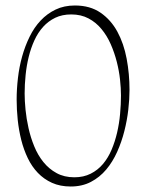

<svg xmlns="http://www.w3.org/2000/svg" viewBox="-20 -637 507 692"><path d="M250 -617.2Q304.7 -617.2 342.3 -591.3Q379.9 -565.4 403.1 -522.7Q426.3 -480 436.5 -425.3Q446.8 -370.6 446.8 -313Q446.8 -280.3 442.4 -241.7Q438 -203.1 428.2 -164.6Q418.5 -126 402.3 -89.8Q386.2 -53.7 362.8 -25.9Q339.4 2 307.6 18.6Q275.9 35.2 234.9 35.2Q196.8 35.2 167.5 22Q138.2 8.8 116.5 -13.9Q94.7 -36.6 80.1 -67.1Q65.4 -97.7 56.6 -132.6Q47.9 -167.5 43.9 -204.6Q40 -241.7 40 -277.8Q40 -315.9 44.7 -356Q49.3 -396 59.8 -433.6Q70.3 -471.2 86.7 -504.6Q103 -538.1 126.5 -563Q149.9 -587.9 180.4 -602.5Q210.9 -617.2 250 -617.2ZM236.8 -585Q204.1 -585 179.2 -573Q154.3 -561 135.5 -540.3Q116.7 -519.5 104 -491.7Q91.3 -463.9 83.5 -432.1Q75.7 -400.4 72.3 -366.5Q68.8 -332.5 68.8 -299.8Q68.8 -273.9 72 -241.5Q75.2 -209 82.8 -175.3Q90.3 -141.6 103.3 -109.9Q116.2 -78.1 136.2 -53.2Q156.2 -28.3 183.8 -13.2Q211.4 2 248 2Q281.2 2 306.9 -11Q332.5 -23.9 351.1 -45.9Q369.6 -67.9 382.1 -97.2Q394.5 -126.5 402.1 -159.2Q409.7 -191.9 412.8 -226.3Q416 -260.7 416 -293Q416 -318.8 412.6 -350.3Q409.2 -381.8 400.9 -414.3Q392.6 -446.8 379.2 -477.5Q365.7 -508.3 345.9 -532.2Q326.2 -556.2 299.1 -570.6Q272 -585 236.8 -585Z"/></svg>

Font: Stalemate
Style: Regular
Weight: 400
Designer: Astigmatic (AOETI)
Foundry: Astigmatic (AOETI)
Version: Version 001.000